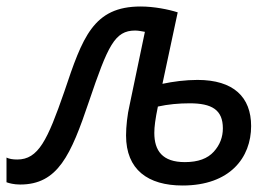

<svg xmlns="http://www.w3.org/2000/svg" viewBox="-64 -561 856 591"><path d="M498 10C644 10 709 -76 709 -173C709 -262 655 -315 544 -315C507 -315 469 -310 436 -303L483 -523C455 -532 410 -541 369 -541C223 -541 190 -446 134 -279C82 -129 54 -70 -11 -70C-25 -70 -36 -72 -44 -76V0C-36 3 -21 7 -2 7C114 7 154 -83 210 -249C268 -420 289 -467 352 -467C363 -467 375 -464 382 -463L335 -238C328 -209 324 -171 324 -144C324 -39 391 10 498 10ZM505 -62C436 -62 411 -97 411 -152C411 -171 414 -194 422 -233C453 -240 487 -243 520 -243C588 -243 622 -223 622 -166C622 -139 613 -115 594 -94C575 -73 546 -62 505 -62Z"/></svg>

Font: BC Sans
Style: Italic
Weight: 400
Italic angle: -12°
Designer: Monotype Design Team
Designer: Province of B.C.
Foundry: Monotype Imaging Inc.
Version: Version 2.000;GOOG;noto-source:20170915:90ef993387c0